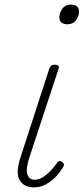

<svg xmlns="http://www.w3.org/2000/svg" viewBox="-20 -795 362 831"><path d="M126 16Q84 16 65 -15.5Q46 -47 70 -118L194 -500Q198 -508 202.5 -511.5Q207 -515 217 -515Q227 -515 231.5 -511Q236 -507 234 -499L107 -113Q91 -64 98.5 -40.5Q106 -17 130 -17Q148 -17 165.5 -28Q183 -39 198.5 -55.5Q214 -72 225 -87Q228 -94 233.5 -97Q239 -100 248 -95Q255 -90 256.5 -84.5Q258 -79 253 -72Q241 -51 222.5 -31Q204 -11 179.5 2.5Q155 16 126 16ZM272 -690Q256 -690 246.5 -697Q237 -704 237 -719Q237 -741 250 -758Q263 -775 286 -775Q303 -775 312.5 -768Q322 -761 322 -746Q322 -725 309 -707.5Q296 -690 272 -690Z"/></svg>

Font: Playwrite MX Thin
Style: Regular
Weight: 250
Designer: Veronika Burian, José Scaglione
Foundry: TypeTogether
Version: Version 1.002